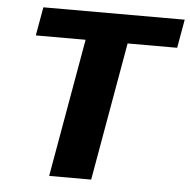

<svg xmlns="http://www.w3.org/2000/svg" viewBox="-50 -724 766 774"><g transform="rotate(5 333.0 -337.5)"><path d="M177 0H347L445.5 -559.5H646L666.5 -675H94.5L74 -559.5H275.5Z"/></g></svg>

Font: Anybody UltraCondensed Thin
Style: Bold Italic
Weight: 700
Italic angle: -10°
Version: Version 1.111